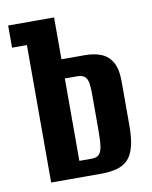

<svg xmlns="http://www.w3.org/2000/svg" viewBox="-71 -645 555 700"><g transform="rotate(-10 206.0 -295.5)"><path d="M62 0V-509H7V-591H177V-436H265Q297 -436 323 -426Q349 -416 364 -390.5Q379 -365 379 -318V-155Q379 -105 370 -74Q361 -43 344 -27.5Q327 -12 303 -6Q279 0 248 0ZM177 -60H223Q241 -60 250 -69Q259 -78 262 -99Q265 -120 265 -159V-293Q265 -316 262.5 -332Q260 -348 251 -356.5Q242 -365 222 -365H177Z"/></g></svg>

Font: Alumni Sans
Style: Bold
Weight: 700
Designer: Robert E. Leuschke
Foundry: Robert E. Leuschke
Version: Version 1.018